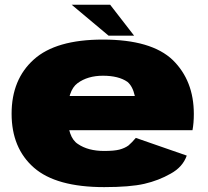

<svg xmlns="http://www.w3.org/2000/svg" viewBox="-20 -760 852 786"><path d="M406.5 6V-142Q340.5 -142 299 -170.5Q256.5 -197.5 256.5 -293.5Q256.5 -389.5 297.5 -419.5Q339 -450 401.5 -450Q465.5 -450 501.5 -425Q523 -407.5 532 -367H236V-227H768Q773.5 -256 773.5 -293.5Q773.5 -429.5 687.5 -514Q600 -598 401 -598Q209 -598 118.5 -516.5Q27.5 -435 27.5 -294.5Q27.5 -153.5 119 -73.5Q210 6 406.5 6ZM406.5 -142V6Q512.5 6 571 -7.5Q629.5 -21 678.5 -49Q728 -76 744.5 -123L536 -195.5Q520.5 -177 506 -164.5Q491 -153.5 468.5 -147.5Q446.5 -142 406.5 -142ZM424.5 -614H529L431 -740.5H273.5Z"/></svg>

Font: Anybody SemiExpanded Black
Style: Regular
Weight: 900
Width: 6
Version: Version 1.113;gftools[0.9.25]